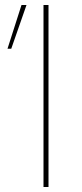

<svg xmlns="http://www.w3.org/2000/svg" viewBox="-20 -748 326 768"><path d="M10 -553 66 -728H86L25 -553ZM154 -728H174V0H154Z"/></svg>

Font: Murecho Thin
Style: Regular
Weight: 100
Designer: Neil Summerour
Foundry: Positype
Version: Version 1.010